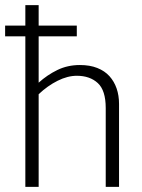

<svg xmlns="http://www.w3.org/2000/svg" viewBox="-30 -730 553 750"><path d="M270 -630V-588H121V-407Q154 -437 194 -456.5Q234 -476 282 -476Q321 -476 350 -464.5Q379 -453 397.5 -432.5Q416 -412 425.5 -384.5Q435 -357 435 -324V0H383V-308Q383 -377 352 -405.5Q321 -434 270 -434Q234 -434 195 -414.5Q156 -395 121 -362V0H69V-588H-10V-630H69V-710H121V-630Z"/></svg>

Font: Mukta Malar ExtraLight
Style: Regular
Weight: 275
Designer: Aadarsh Rajan, Girish Dalvi, Yashodeep Gholap
Foundry: Ek Type
Version: Version 2.538;PS 1.000;hotconv 16.6.51;makeotf.lib2.5.65220;